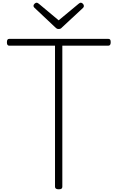

<svg xmlns="http://www.w3.org/2000/svg" viewBox="-20 -1383 868 1417"><path d="M413 14Q386 14 386 -5V-1046H47Q40 -1046 35.5 -1051.5Q31 -1057 31 -1071Q31 -1085 35.5 -1090.5Q40 -1096 47 -1096H780Q788 -1096 792.5 -1091Q797 -1086 797 -1072Q797 -1058 792.5 -1052Q788 -1046 780 -1046H440V-5Q440 5 434 9.5Q428 14 413 14ZM577 -1363Q584 -1363 591.5 -1355.5Q599 -1348 599 -1339Q599 -1336 598 -1333Q597 -1330 594 -1326L438 -1181Q433 -1175 427.5 -1172Q422 -1169 413 -1169Q404 -1169 399 -1172Q394 -1175 388 -1181L233 -1327Q230 -1331 228.5 -1334Q227 -1337 227 -1339Q227 -1348 235 -1355.5Q243 -1363 250 -1363Q255 -1363 258.5 -1360.5Q262 -1358 267 -1355L413 -1233L560 -1355Q564 -1358 568 -1360.5Q572 -1363 577 -1363Z"/></svg>

Font: Playwrite FR Moderne ExtraLight
Style: Regular
Weight: 250
Version: Version 1.002